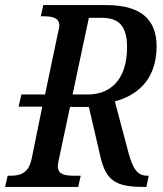

<svg xmlns="http://www.w3.org/2000/svg" viewBox="-41 -734 641 754"><path d="M-21 0H266L276 -44H247C212 -44 186 -50 186 -81C186 -88 188 -97 191 -112L234 -314H308L354 -116C376 -23 416 0 523 0H534L543 -44H537C499 -44 482 -70 465 -129L410 -336C484 -355 574 -410 574 -552C574 -660 509 -714 377 -714H129L119 -670H130C166 -670 192 -664 192 -633C192 -626 189 -613 186 -602L136 -363H43L32 -315H125L83 -109C70 -51 36 -44 0 -44H-11ZM304 -363H244L308 -664H360C426 -664 458 -631 458 -549C458 -416 388 -363 304 -363Z"/></svg>

Font: Noto Serif Condensed Medium
Style: Italic
Weight: 500
Width: 3
Italic angle: -12°
Designer: Monotype Design Team
Foundry: Monotype Imaging Inc.
Version: Version 2.013